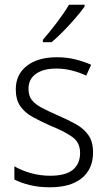

<svg xmlns="http://www.w3.org/2000/svg" viewBox="-20 -785 456 815"><path d="M375 -138Q375 -68 327.5 -29Q280 10 192 10Q144 10 106 0.5Q68 -9 41 -23V-79Q72 -61 111.5 -50Q151 -39 193 -39Q259 -39 289.5 -64.5Q320 -90 320 -136Q320 -179 288.5 -202.5Q257 -226 195 -251Q152 -270 118.5 -288.5Q85 -307 66 -334.5Q47 -362 47 -406Q47 -469 94 -505.5Q141 -542 221 -542Q263 -542 299.5 -533Q336 -524 367 -510L346 -464Q319 -477 286 -485.5Q253 -494 219 -494Q164 -494 132.5 -471.5Q101 -449 101 -408Q101 -378 115.5 -360Q130 -342 157.5 -327.5Q185 -313 226 -295Q268 -277 302 -258Q336 -239 355.5 -211Q375 -183 375 -138ZM339 -757Q324 -736 300 -708Q276 -680 249 -652.5Q222 -625 199 -606H162V-616Q191 -649 222 -690Q253 -731 273 -765H339Z"/></svg>

Font: Noto Sans Arabic UI SmCn Lt
Style: Regular
Weight: 300
Width: 4
Designer: Monotype Design Team, Nadine Chahine and Nizar Qandah
Foundry: Monotype Imaging Inc.
Version: Version 2.010; ttfautohint (v1.8.4.7-5d5b)